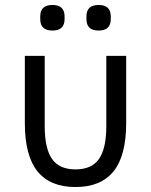

<svg xmlns="http://www.w3.org/2000/svg" viewBox="-20 -741 608 773"><path d="M142 -664V-675Q142 -721 191 -721Q240 -721 240 -675V-664Q240 -618 191 -618Q142 -618 142 -664ZM328 -664V-675Q328 -721 377 -721Q426 -721 426 -675V-664Q426 -618 377 -618Q328 -618 328 -664ZM80 -246V-516H160V-234Q160 -143 189.5 -101Q219 -59 284 -59Q349 -59 378.5 -101Q408 -143 408 -234V-516H488V-246Q488 -114 437 -51Q386 12 284 12Q182 12 131 -51Q80 -114 80 -246Z"/></svg>

Font: Anuphan
Style: Regular
Weight: 400
Designer: Mike Abbink, Paul van der Laan, Pieter van Rosmalen, Mint Tantisuwanna
Foundry: Bold Monday; Cadson Demak
Version: Version 3.002;hotconv 1.0.109;makeotfexe 2.5.65596